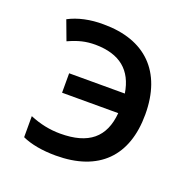

<svg xmlns="http://www.w3.org/2000/svg" viewBox="-105 -655 772 771"><g transform="rotate(20 281.5 -269.5)"><path d="M210 11C394 11 492 -89 492 -267C492 -450 389 -550 212 -550C155 -551 102 -539 63 -518L94 -435C136 -454 167 -462 209 -462C313 -461 371 -413 386 -318H148V-235H388C379 -129 318 -78 197 -78C152 -78 109 -87 66 -105V-15C103 2 153 11 210 11Z"/></g></svg>

Font: Noto Sans Mono SemiCondensed Medium
Style: Regular
Weight: 500
Width: 4
Designer: Monotype Design Team
Foundry: Monotype Imaging Inc.
Version: Version 2.014